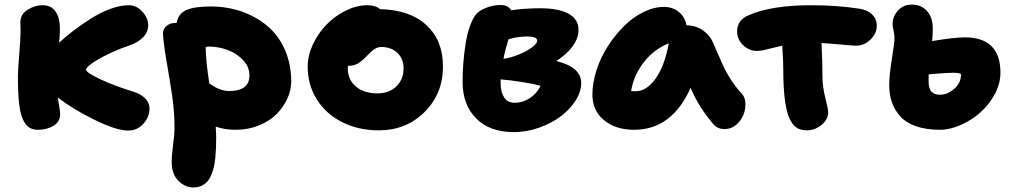

<svg xmlns="http://www.w3.org/2000/svg" viewBox="-20 -556 4408 837"><path d="M146 9.8Q127 9.8 113 2.9Q99.1 -3.9 89.4 -18.6Q79.6 -33.2 73.5 -52Q67.4 -70.8 64 -98.9Q60.5 -127 59.3 -156Q58.1 -185.1 58.1 -225.1Q58.1 -249 64 -320.3Q69.8 -391.6 69.8 -420.9Q69.8 -426.3 69.3 -439.5Q68.8 -452.6 68.8 -459Q68.8 -493.2 99.9 -513.2Q130.9 -533.2 165 -533.2Q204.1 -533.2 222.7 -505.1Q241.2 -477.1 241.2 -430.2Q241.2 -405.3 237.8 -370.1Q267.1 -397 300.3 -422.4Q333.5 -447.8 375.2 -474.4Q417 -501 460.7 -517.1Q504.4 -533.2 541 -533.2Q575.7 -533.2 600.8 -505.1Q626 -477.1 626 -445.8Q626 -416.5 604 -393.8Q582 -371.1 546.9 -358.9Q492.2 -340.3 446 -317.4Q399.9 -294.4 377.4 -277.3Q355 -260.3 355 -252.9Q355 -239.7 417.5 -210.4Q480 -181.2 563 -155.8Q592.8 -146.5 612.3 -127.7Q631.8 -108.9 631.8 -83Q631.8 -46.4 605.2 -16.6Q578.6 13.2 539.1 13.2Q487.3 13.2 391.6 -33.9Q295.9 -81.1 231.9 -130.9Q233.4 -118.7 237.8 -94.2Q242.2 -69.8 242.2 -58.1Q242.2 -25.4 213.4 -7.8Q184.6 9.8 146 9.8Z M822.8 261.2Q786.6 261.2 757.6 232.2Q728.5 203.1 728.5 150.9Q728.5 119.6 734.6 75.4Q740.7 31.2 740.7 -2Q740.7 -67.4 730.7 -136.5Q720.7 -205.6 707.8 -278.3Q694.8 -351.1 690.4 -405.8Q689 -427.2 704.6 -441.7Q720.2 -456.1 745.6 -456.1H750.5Q756.8 -496.6 792.5 -512.2Q828.1 -527.8 898.4 -527.8Q969.7 -527.8 1033 -505.9Q1096.2 -483.9 1144.8 -443.4Q1193.4 -402.8 1221.4 -340.1Q1249.5 -277.3 1249.5 -200.2Q1249.5 -163.1 1232.7 -126.2Q1215.8 -89.4 1185.8 -58.8Q1155.8 -28.3 1108.9 -9.3Q1062 9.8 1007.3 9.8Q960.4 9.8 920.4 -3.9Q922.4 28.3 922.4 45.9Q922.4 70.3 921.6 88.9Q920.9 107.4 918.7 131.1Q916.5 154.8 912.4 172.1Q908.2 189.5 900.9 207Q893.6 224.6 883.3 235.8Q873 247.1 857.7 254.2Q842.3 261.2 822.8 261.2ZM891.6 -353Q886.2 -353 876.5 -351.1Q877.4 -287.6 892.6 -191.9Q910.6 -180.7 918.7 -175.8Q926.8 -170.9 944.3 -165Q961.9 -159.2 978.5 -159.2Q1067.4 -159.2 1067.4 -227.1Q1067.4 -266.1 1037.8 -295.9Q1008.3 -325.7 969 -339.4Q929.7 -353 891.6 -353Z M1631.3 12.2Q1542.5 12.2 1471.7 -23.4Q1400.9 -59.1 1361.1 -122.6Q1321.3 -186 1321.3 -266.1Q1321.3 -314 1344.2 -362.8Q1367.2 -411.6 1403.6 -449Q1439.9 -486.3 1487.5 -509.8Q1535.2 -533.2 1581.1 -533.2Q1617.2 -533.2 1637.2 -516.1Q1766.6 -513.2 1838.9 -446.5Q1911.1 -379.9 1911.1 -266.1Q1911.1 -147.5 1830.8 -67.6Q1750.5 12.2 1631.3 12.2ZM1496.1 -258.8Q1496.1 -209 1531.2 -179Q1566.4 -148.9 1626 -148.9Q1675.8 -148.9 1707.5 -179.2Q1739.3 -209.5 1739.3 -257.8Q1739.3 -299.8 1712.4 -325.4Q1685.5 -351.1 1643.1 -351.1Q1638.7 -351.1 1634.5 -350.6Q1630.4 -350.1 1626.2 -348.4Q1622.1 -346.7 1619.1 -345.7Q1616.2 -344.7 1611.6 -341.3Q1606.9 -337.9 1605 -336.7Q1603 -335.4 1597.7 -330.3Q1592.3 -325.2 1590.6 -323.5Q1588.9 -321.8 1582.5 -315.4Q1576.2 -309.1 1574.2 -307.1Q1552.7 -285.6 1536.6 -277.3Q1520.5 -269 1497.1 -269Q1496.1 -266.1 1496.1 -258.8Z M2220.7 20Q2114.7 20 2055.7 -39.8Q1996.6 -99.6 1996.6 -198.2Q1996.6 -278.8 2008.8 -359.4Q2021 -439.9 2048.8 -484.9Q2062 -506.3 2095 -520.3Q2127.9 -534.2 2162.6 -534.2Q2195.3 -534.2 2208 -511.2Q2268.1 -520 2335.9 -520Q2414.6 -520 2458.3 -496.3Q2502 -472.7 2502 -425.8Q2502 -389.6 2476.3 -354.2Q2450.7 -318.8 2404.8 -290Q2513.7 -263.7 2513.7 -193.8Q2513.7 -155.8 2488.5 -116.7Q2463.4 -77.6 2423.3 -47.9Q2383.3 -18.1 2329.1 1Q2274.9 20 2220.7 20ZM2277.8 -397Q2237.8 -397 2196.8 -384.8Q2181.2 -335.4 2174.8 -299.8Q2203.6 -303.2 2238.3 -316.9Q2272.9 -330.6 2297.4 -348.1Q2321.8 -365.7 2321.8 -378.9Q2321.8 -397 2277.8 -397ZM2162.6 -190.9Q2162.6 -154.8 2177.7 -131.3Q2192.9 -107.9 2223.6 -107.9Q2258.8 -107.9 2289.6 -128.2Q2320.3 -148.4 2336.9 -182.1Q2306.6 -190.4 2254.2 -198.7Q2201.7 -207 2162.6 -210Z M2744.6 9.8Q2663.6 9.8 2613 -32.2Q2562.5 -74.2 2562.5 -143.1Q2562.5 -194.3 2580.3 -249.8Q2598.1 -305.2 2629.2 -353.5Q2660.2 -401.9 2699.2 -441.2Q2738.3 -480.5 2784.4 -503.2Q2830.6 -525.9 2874.5 -525.9Q2911.6 -525.9 2938.5 -504.6Q2965.3 -483.4 2972.7 -445.8Q3012.7 -445.3 3043.5 -424.3Q3074.2 -403.3 3087.4 -372.1Q3095.2 -354.5 3113.3 -313Q3131.3 -271.5 3140.4 -253.2Q3149.4 -234.9 3169.4 -204.3Q3189.5 -173.8 3214.4 -147Q3228.5 -131.8 3229.5 -105.5Q3230.5 -79.1 3220.5 -54.4Q3210.4 -29.8 3188.7 -11.5Q3167 6.8 3139.6 6.8Q3106.9 6.8 3088.4 -16.1Q3055.2 -56.2 3032.7 -91.8Q3010.3 -127.4 2990.7 -172.9Q2908.7 9.8 2744.6 9.8ZM2751.5 -158.2Q2797.9 -158.2 2837.4 -212.6Q2877 -267.1 2895.5 -367.2Q2830.6 -341.3 2786.1 -283.9Q2741.7 -226.6 2731.4 -159.2Q2738.3 -158.2 2751.5 -158.2Z M3498.5 12.2Q3473.1 12.2 3456.3 2.7Q3439.5 -6.8 3426.3 -29.8Q3394.5 -86.4 3394.5 -255.9Q3394.5 -294.4 3390.1 -356.9Q3371.6 -353 3348.1 -346.9Q3324.7 -340.8 3308.8 -337.4Q3293 -334 3279.3 -334Q3245.6 -334 3219.5 -359.1Q3193.4 -384.3 3193.4 -418.9Q3193.4 -469.7 3245.1 -490.2Q3343.8 -533.2 3516.1 -533.2Q3630.9 -533.2 3726.1 -518.1Q3761.2 -512.7 3781.7 -493.2Q3802.2 -473.6 3802.2 -442.9Q3802.2 -410.6 3775.1 -383.8Q3748 -356.9 3711.4 -356.9Q3698.7 -356.9 3645.8 -361.8Q3592.8 -366.7 3561.5 -368.2Q3565.4 -274.4 3565.4 -222.2Q3565.4 -178.7 3577.9 -129.2Q3590.3 -79.6 3590.3 -66.9Q3590.3 -34.7 3561 -11.2Q3531.7 12.2 3498.5 12.2Z M4077.1 9.8Q4017.1 9.8 3972.9 -5.9Q3928.7 -21.5 3904.1 -49.3Q3879.4 -77.1 3867.9 -110.6Q3856.4 -144 3856.4 -184.1Q3856.4 -227.5 3867.9 -298.6Q3879.4 -369.6 3879.4 -392.1Q3879.4 -404.8 3875.2 -423.3Q3871.1 -441.9 3871.1 -450.2Q3871.1 -484.4 3894.8 -510.3Q3918.5 -536.1 3955.1 -536.1Q3995.1 -536.1 4020.8 -508.3Q4046.4 -480.5 4046.4 -431.2Q4046.4 -405.3 4043.5 -377Q4140.1 -393.1 4186 -393.1Q4341.3 -393.1 4341.3 -238.8Q4341.3 -191.9 4316.7 -145.8Q4292 -99.6 4253.9 -65.9Q4215.8 -32.2 4168.5 -11.2Q4121.1 9.8 4077.1 9.8ZM4028.3 -229Q4028.3 -225.6 4028.1 -217Q4027.8 -208.5 4028.1 -203.9Q4028.3 -199.2 4028.6 -191.2Q4028.8 -183.1 4030.3 -178.5Q4031.7 -173.8 4033.9 -167.5Q4036.1 -161.1 4039.8 -157.5Q4043.5 -153.8 4048.6 -150.1Q4053.7 -146.5 4061.3 -144.8Q4068.8 -143.1 4078.1 -143.1Q4110.4 -143.1 4139.9 -168.9Q4169.4 -194.8 4169.4 -231Q4169.4 -238.8 4134.3 -238.8Q4106 -238.8 4028.3 -231.9Z"/></svg>

Font: Shantell Sans Normal
Style: Regular
Weight: 800
Designer: Stephen Nixon, Anya Danilova, Shantell Martin
Foundry: Arrow Type
Version: Version 1.006;[559af2be0]